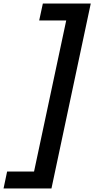

<svg xmlns="http://www.w3.org/2000/svg" viewBox="-61 -842 530 1080"><path d="M180 -822H449.5L228.5 218H-41L-21 123H130.5L311.5 -727H159.5Z"/></svg>

Font: Epilogue SemiBold
Style: Italic
Weight: 600
Italic angle: -12°
Designer: Tyler Finck
Foundry: Etcetera Type Co
Version: Version 2.111; ttfautohint (v1.8.3)